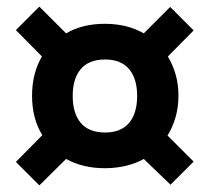

<svg xmlns="http://www.w3.org/2000/svg" viewBox="-20 -632 614 581"><path d="M180 -531Q229 -560 298 -560Q330 -560 359.5 -553Q389 -546 415 -531L495 -611L566 -540L488 -461Q503 -436 511.5 -406.5Q520 -377 520 -342Q520 -307 511 -276.5Q502 -246 487 -222L566 -143L496 -73L415 -151Q390 -137 360 -130Q330 -123 298 -123Q230 -123 180 -151L99 -71L28 -142L108 -223Q77 -273 77 -342Q77 -411 107 -461L28 -541L99 -612ZM298 -231Q346 -231 370.5 -260Q395 -289 395 -342Q395 -394 370.5 -423Q346 -452 298 -452Q249 -452 224.5 -423Q200 -394 200 -342Q200 -289 224.5 -260Q249 -231 298 -231Z"/></svg>

Font: Szlgxwxxxixliatcpuztgldltzi
Style: Regular
Weight: 700
Italic angle: -8°
Designer: Carrois Corporate & Edenspiekermann
Foundry: Carrois Corporate GbR & Edenspiekermann AG
Version: Version 2.001